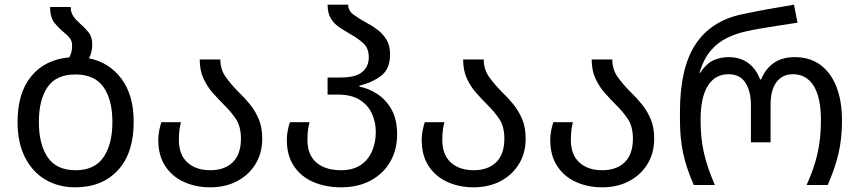

<svg xmlns="http://www.w3.org/2000/svg" viewBox="-20 -790 3671 820"><path d="M360 -541Q446 -524 498.5 -454Q551 -384 551 -269Q551 -136 483.5 -63Q416 10 301 10Q230 10 174.5 -22.5Q119 -55 87 -117.5Q55 -180 55 -269Q55 -394 114 -465Q173 -536 276 -545Q281 -554 284.5 -566.5Q288 -579 288 -595Q288 -614 278.5 -626.5Q269 -639 255 -650Q234 -667 214 -690.5Q194 -714 194 -760H282Q282 -737 293 -721Q304 -705 320 -691Q340 -674 357 -653.5Q374 -633 374 -601Q374 -567 360 -541ZM303 -63Q384 -63 422 -118.5Q460 -174 460 -269Q460 -364 422 -418Q384 -472 302 -472Q220 -472 183 -418Q146 -364 146 -269Q146 -174 183.5 -118.5Q221 -63 303 -63Z M878 10Q816 10 765.5 -13Q715 -36 685.5 -81Q656 -126 656 -193Q656 -215 660.5 -235.5Q665 -256 669 -268H753Q749 -255 746.5 -235.5Q744 -216 744 -193Q744 -129 780.5 -96Q817 -63 878 -63Q939 -63 974 -97Q1009 -131 1009 -198Q1009 -250 987 -282.5Q965 -315 936 -343Q912 -367 888.5 -393.5Q865 -420 849 -454.5Q833 -489 833 -536H921Q921 -493 944.5 -460.5Q968 -428 999 -397Q1024 -373 1047 -345Q1070 -317 1085 -281.5Q1100 -246 1100 -198Q1100 -136 1071 -89Q1042 -42 992 -16Q942 10 878 10Z M1437 10Q1370 10 1317.5 -13Q1265 -36 1235 -81Q1205 -126 1205 -193Q1205 -215 1209.5 -235.5Q1214 -256 1218 -268H1302Q1298 -255 1295.5 -235.5Q1293 -216 1293 -193Q1293 -129 1331 -96Q1369 -63 1437 -63Q1487 -63 1520 -85Q1553 -107 1569 -144.5Q1585 -182 1585 -226Q1585 -268 1568.5 -304.5Q1552 -341 1516.5 -363.5Q1481 -386 1424 -386H1379V-459H1435Q1499 -459 1527 -482.5Q1555 -506 1555 -545Q1555 -584 1532 -605Q1509 -626 1480 -642Q1456 -656 1432.5 -671Q1409 -686 1394 -709.5Q1379 -733 1379 -770H1467Q1467 -744 1490.5 -727Q1514 -710 1545 -693Q1570 -680 1593 -662.5Q1616 -645 1631 -620Q1646 -595 1646 -557Q1646 -496 1608.5 -467Q1571 -438 1515 -424V-420Q1553 -413 1590 -389.5Q1627 -366 1651.5 -323.5Q1676 -281 1676 -216Q1676 -150 1646.5 -99Q1617 -48 1563 -19Q1509 10 1437 10Z M2003 10Q1941 10 1890.5 -13Q1840 -36 1810.5 -81Q1781 -126 1781 -193Q1781 -215 1785.5 -235.5Q1790 -256 1794 -268H1878Q1874 -255 1871.5 -235.5Q1869 -216 1869 -193Q1869 -129 1905.5 -96Q1942 -63 2003 -63Q2064 -63 2099 -97Q2134 -131 2134 -198Q2134 -250 2112 -282.5Q2090 -315 2061 -343Q2037 -367 2013.5 -393.5Q1990 -420 1974 -454.5Q1958 -489 1958 -536H2046Q2046 -493 2069.5 -460.5Q2093 -428 2124 -397Q2149 -373 2172 -345Q2195 -317 2210 -281.5Q2225 -246 2225 -198Q2225 -136 2196 -89Q2167 -42 2117 -16Q2067 10 2003 10Z M2552 10Q2490 10 2439.5 -13Q2389 -36 2359.5 -81Q2330 -126 2330 -193Q2330 -215 2334.5 -235.5Q2339 -256 2343 -268H2427Q2423 -255 2420.5 -235.5Q2418 -216 2418 -193Q2418 -129 2454.5 -96Q2491 -63 2552 -63Q2613 -63 2648 -97Q2683 -131 2683 -198Q2683 -250 2661 -282.5Q2639 -315 2610 -343Q2586 -367 2562.5 -393.5Q2539 -420 2523 -454.5Q2507 -489 2507 -536H2595Q2595 -493 2618.5 -460.5Q2642 -428 2673 -397Q2698 -373 2721 -345Q2744 -317 2759 -281.5Q2774 -246 2774 -198Q2774 -136 2745 -89Q2716 -42 2666 -16Q2616 10 2552 10Z M2943 0Q2912 -70 2898 -134Q2884 -198 2884 -276V-314Q2884 -499 2950 -600Q3016 -701 3149 -729Q3205 -741 3261 -751Q3317 -761 3371 -770L3386 -693Q3351 -688 3309.5 -681.5Q3268 -675 3230 -668.5Q3192 -662 3166 -656Q3125 -647 3086 -628.5Q3047 -610 3016.5 -575Q2986 -540 2967 -479H2970Q2999 -521 3029 -533.5Q3059 -546 3091 -546Q3142 -546 3176 -520.5Q3210 -495 3226 -451H3231Q3248 -495 3284 -520.5Q3320 -546 3373 -546Q3440 -546 3485 -512Q3530 -478 3553 -417.5Q3576 -357 3576 -276Q3576 -198 3561 -134Q3546 -70 3515 0H3425Q3457 -71 3471.5 -134.5Q3486 -198 3486 -277Q3486 -374 3455 -423.5Q3424 -473 3366 -473Q3321 -473 3296 -439Q3271 -405 3271 -343V-182H3187V-343Q3187 -399 3164 -436Q3141 -473 3091 -473Q3034 -473 3003 -423.5Q2972 -374 2972 -277Q2972 -198 2987 -134.5Q3002 -71 3033 0Z"/></svg>

Font: Go Noto Kurrent-Regular
Style: Regular
Weight: 400
Designer: Monotype Design Team
Foundry: Monotype Imaging Inc.
Version: Version 2.012; ttfautohint (v1.8.4.7-5d5b)